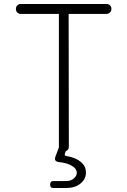

<svg xmlns="http://www.w3.org/2000/svg" viewBox="-20 -750 640 965"><path d="M276 -680H85Q74 -680 67 -687Q60 -694 60 -705Q60 -716 67 -723Q74 -730 85 -730H515Q526 -730 533 -723Q540 -716 540 -705Q540 -694 532.5 -687Q525 -680 514 -680H325L326 -15Q326 -2 320 4Q317 7 311 9L307 20Q304 27 306.5 30.5Q309 34 317 35Q333 37 351 44Q376 53 394 71Q412 89 412 118Q412 150 384.5 172.5Q357 195 312 195H249Q240 195 236 191Q232 187 232 178Q232 169 236 164.5Q240 160 249 160H312Q336 160 351 147Q366 134 366 118Q365 94 333 79Q310 68 278 65Q263 63 258.5 56.5Q254 50 259 36L276 -9Z"/></svg>

Font: Maple Mono NL Thin
Style: Regular
Weight: 250
Monospace: yes
Designer: subframe7536
Version: Version 7.000